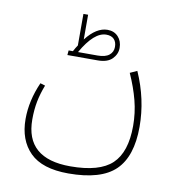

<svg xmlns="http://www.w3.org/2000/svg" viewBox="-82 -575 818 887"><g transform="rotate(10 326.5 -132.0)"><path d="M584 -32Q584 107 517 172Q450 237 297 237Q174 237 116.5 179.5Q59 122 59 23Q59 -63 98 -151L121 -144Q105 -103 97.5 -64.5Q90 -26 90 20Q90 203 300 203Q437 203 495.5 147.5Q554 92 554 -31Q554 -92 539 -150Q524 -208 496 -270L529 -285Q584 -161 584 -32ZM430 -375Q430 -346 408 -323.5Q386 -301 340 -301H198L200 -323H220Q229 -340 238 -353V-501H260V-385Q309 -448 361 -448Q392 -448 411 -427.5Q430 -407 430 -375ZM408 -376Q408 -399 395.5 -412Q383 -425 359 -425Q302 -425 244 -323H336Q372 -323 390 -337.5Q408 -352 408 -376Z"/></g></svg>

Font: FiraGO UltraLight
Style: Regular
Weight: 200
Designer: bBox Type
Foundry: bBox Type GmbH
Version: Version 1.001